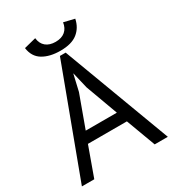

<svg xmlns="http://www.w3.org/2000/svg" viewBox="-206 -985 996 1101"><g transform="rotate(-30 292.5 -435.0)"><path d="M8 0ZM418 -194H160L90 0H8L273 -711H311L577 0H490ZM187 -266H393L315 -479L290 -585H289L264 -477ZM201 -870Q205 -833 229 -813Q253 -793 293 -793Q333 -793 356.5 -813Q380 -833 385 -869L456 -852Q445 -798 405.5 -766.5Q366 -735 292 -735Q221 -735 175.5 -762.5Q130 -790 122 -850Z"/></g></svg>

Font: PT Sans
Style: Regular
Weight: 400
Version: Version 2.003W OFL; ttfautohint (v1.6)